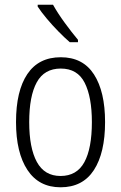

<svg xmlns="http://www.w3.org/2000/svg" viewBox="-20 -785 514 815"><path d="M426 -267Q426 -136 378.5 -63Q331 10 237 10Q145 10 96.5 -63.5Q48 -137 48 -267Q48 -399 96 -470.5Q144 -542 238 -542Q332 -542 379 -469Q426 -396 426 -267ZM104 -267Q104 -157 136.5 -97.5Q169 -38 237 -38Q306 -38 338 -96.5Q370 -155 370 -267Q370 -373 339.5 -433.5Q309 -494 238 -494Q168 -494 136 -435.5Q104 -377 104 -267ZM205 -765Q225 -729 255 -688Q285 -647 311 -616V-606H276Q254 -625 228 -651.5Q202 -678 178.5 -706Q155 -734 140 -757V-765Z"/></svg>

Font: Noto Sans Georgian Condensed Light
Style: Regular
Weight: 300
Width: 3
Designer: Monotype Design Team, Akaki Razmadze
Foundry: Google LLC
Version: Version 2.005; ttfautohint (v1.8.4.7-5d5b)